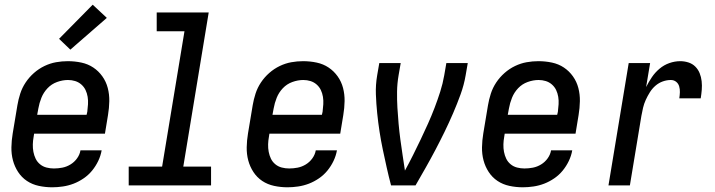

<svg xmlns="http://www.w3.org/2000/svg" viewBox="-20 -788 3040 816"><path d="M202 8Q173 8 145 2Q117 -4 94.5 -19Q72 -34 57 -57Q42 -80 35 -106.5Q28 -133 28.5 -162Q29 -191 34 -221L54 -341Q58 -365 66 -390Q74 -415 89 -437.5Q104 -460 124.5 -478Q145 -496 169 -507.5Q193 -519 218 -523.5Q243 -528 268 -528Q298 -528 326 -522Q354 -516 376.5 -501Q399 -486 415 -463.5Q431 -441 438 -414Q445 -387 444.5 -358Q444 -329 439 -299L426 -220H125L123 -207Q120 -191 119.5 -174.5Q119 -158 122 -142.5Q125 -127 131.5 -113.5Q138 -100 150 -90Q162 -80 177.5 -76Q193 -72 209 -72Q227 -72 245 -75.5Q263 -79 279.5 -89Q296 -99 307.5 -115Q319 -131 322 -149H412Q408 -126 397.5 -104Q387 -82 371.5 -63Q356 -44 335.5 -30Q315 -16 293 -7.5Q271 1 247.5 4.5Q224 8 202 8ZM348 -300 351 -313Q353 -329 354 -345Q355 -361 352.5 -376.5Q350 -392 343.5 -405.5Q337 -419 325.5 -429Q314 -439 299.5 -443.5Q285 -448 269 -448Q246 -448 222.5 -439.5Q199 -431 182 -413Q165 -395 156 -372.5Q147 -350 143 -327L138 -300ZM279 -577 231 -623 374 -768 434 -712Z M877 0H527V-80H669L764 -655H646V-735H867L759 -80H877Z M1202 8Q1173 8 1145 2Q1117 -4 1094.5 -19Q1072 -34 1057 -57Q1042 -80 1035 -106.5Q1028 -133 1028.5 -162Q1029 -191 1034 -221L1054 -341Q1058 -365 1066 -390Q1074 -415 1089 -437.5Q1104 -460 1124.5 -478Q1145 -496 1169 -507.5Q1193 -519 1218 -523.5Q1243 -528 1268 -528Q1298 -528 1326 -522Q1354 -516 1376.5 -501Q1399 -486 1415 -463.5Q1431 -441 1438 -414Q1445 -387 1444.5 -358Q1444 -329 1439 -299L1426 -220H1125L1123 -207Q1120 -191 1119.5 -174.5Q1119 -158 1122 -142.5Q1125 -127 1131.5 -113.5Q1138 -100 1150 -90Q1162 -80 1177.5 -76Q1193 -72 1209 -72Q1227 -72 1245 -75.5Q1263 -79 1279.5 -89Q1296 -99 1307.5 -115Q1319 -131 1322 -149H1412Q1408 -126 1397.5 -104Q1387 -82 1371.5 -63Q1356 -44 1335.5 -30Q1315 -16 1293 -7.5Q1271 1 1247.5 4.5Q1224 8 1202 8ZM1348 -300 1351 -313Q1353 -329 1354 -345Q1355 -361 1352.5 -376.5Q1350 -392 1343.5 -405.5Q1337 -419 1325.5 -429Q1314 -439 1299.5 -443.5Q1285 -448 1269 -448Q1246 -448 1222.5 -439.5Q1199 -431 1182 -413Q1165 -395 1156 -372.5Q1147 -350 1143 -327L1138 -300Z M1746 0H1642Q1632 -38 1623.5 -76Q1615 -114 1607 -152Q1599 -190 1593 -229Q1587 -268 1583 -307.5Q1579 -347 1577.5 -387Q1576 -427 1583 -468L1592 -520H1683L1674 -468Q1668 -433 1667.5 -398.5Q1667 -364 1669 -330Q1671 -296 1674 -262.5Q1677 -229 1681.5 -195.5Q1686 -162 1691 -129Q1696 -96 1701 -63Q1719 -96 1735.5 -129Q1752 -162 1768 -195.5Q1784 -229 1799 -262.5Q1814 -296 1827 -330Q1840 -364 1851 -398.5Q1862 -433 1868 -468L1877 -520H1968L1959 -468Q1952 -427 1937.5 -387Q1923 -347 1906 -307.5Q1889 -268 1870 -229Q1851 -190 1831 -152Q1811 -114 1789.5 -76Q1768 -38 1746 0Z M2202 8Q2173 8 2145 2Q2117 -4 2094.5 -19Q2072 -34 2057 -57Q2042 -80 2035 -106.5Q2028 -133 2028.5 -162Q2029 -191 2034 -221L2054 -341Q2058 -365 2066 -390Q2074 -415 2089 -437.5Q2104 -460 2124.5 -478Q2145 -496 2169 -507.5Q2193 -519 2218 -523.5Q2243 -528 2268 -528Q2298 -528 2326 -522Q2354 -516 2376.5 -501Q2399 -486 2415 -463.5Q2431 -441 2438 -414Q2445 -387 2444.5 -358Q2444 -329 2439 -299L2426 -220H2125L2123 -207Q2120 -191 2119.5 -174.5Q2119 -158 2122 -142.5Q2125 -127 2131.5 -113.5Q2138 -100 2150 -90Q2162 -80 2177.5 -76Q2193 -72 2209 -72Q2227 -72 2245 -75.5Q2263 -79 2279.5 -89Q2296 -99 2307.5 -115Q2319 -131 2322 -149H2412Q2408 -126 2397.5 -104Q2387 -82 2371.5 -63Q2356 -44 2335.5 -30Q2315 -16 2293 -7.5Q2271 1 2247.5 4.5Q2224 8 2202 8ZM2348 -300 2351 -313Q2353 -329 2354 -345Q2355 -361 2352.5 -376.5Q2350 -392 2343.5 -405.5Q2337 -419 2325.5 -429Q2314 -439 2299.5 -443.5Q2285 -448 2269 -448Q2246 -448 2222.5 -439.5Q2199 -431 2182 -413Q2165 -395 2156 -372.5Q2147 -350 2143 -327L2138 -300Z M2566 0 2652 -520H2743L2726 -418Q2737 -440 2750.5 -460Q2764 -480 2783 -496Q2802 -512 2825 -520Q2848 -528 2871 -528Q2889 -528 2906 -522.5Q2923 -517 2935 -505Q2947 -493 2953.5 -477Q2960 -461 2962 -443Q2964 -425 2962.5 -406.5Q2961 -388 2958 -370H2867Q2869 -383 2869.5 -396Q2870 -409 2866.5 -421Q2863 -433 2853.5 -440.5Q2844 -448 2831 -448Q2814 -448 2797 -442Q2780 -436 2766 -424Q2752 -412 2742 -396Q2732 -380 2724.5 -363.5Q2717 -347 2713 -330Q2709 -313 2706 -296L2657 0Z"/></svg>

Font: Iosevka Term Curly Md Obl
Style: Regular
Weight: 500
Italic angle: -9°
Designer: Belleve Invis
Foundry: Belleve Invis
Version: Version 32.3.0